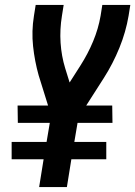

<svg xmlns="http://www.w3.org/2000/svg" viewBox="-20 -755 546 775"><path d="M138 0 156 -112H27V-182H168L181 -259H52L51 -329H174L136 -451Q120 -508 113.5 -568.5Q107 -629 117 -691L124 -735H237L230 -691Q221 -636 224.5 -582.5Q228 -529 243 -480L261 -422L305 -491Q335 -538 356 -588.5Q377 -639 386 -691L393 -735H506L499 -691Q488 -626 462 -562Q436 -498 399 -440L328 -329H433L434 -259H293L280 -182H409V-112H268L250 0Z"/></svg>

Font: Iosevka Curly
Style: Bold Italic
Weight: 700
Italic angle: -9°
Monospace: yes
Designer: Belleve Invis
Foundry: Belleve Invis
Version: Version 22.1.2; ttfautohint (v1.8.4)